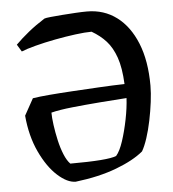

<svg xmlns="http://www.w3.org/2000/svg" viewBox="-49 -690 674 747"><g transform="rotate(-5 288.0 -316.0)"><path d="M217 12Q184 12 146 -22.5Q108 -57 79 -119Q50 -181 43 -261L79 -326Q103 -330 144.5 -333.5Q186 -337 237 -340Q288 -343 341 -346Q394 -349 439 -350Q436 -414 422 -454Q408 -494 385 -519.5Q362 -545 329 -564Q304 -564 265.5 -559Q227 -554 185 -546Q143 -538 107 -528.5Q71 -519 52 -511L35 -539Q58 -562 87 -585.5Q116 -609 151 -631Q156 -633 175.5 -635Q195 -637 221.5 -639Q248 -641 274 -642.5Q300 -644 318 -644Q384 -644 433.5 -607Q483 -570 511 -501Q539 -432 539 -335Q539 -307 534.5 -271.5Q530 -236 522.5 -199.5Q515 -163 505 -132.5Q495 -102 484 -83Q446 -51 377.5 -25Q309 1 217 12ZM202 -60Q349 -60 382 -74Q397 -91 409.5 -129Q422 -167 431 -212Q440 -257 442 -295Q396 -292 338.5 -287.5Q281 -283 229 -277.5Q177 -272 146 -264Q146 -245 150 -215.5Q154 -186 161 -155Q168 -124 178.5 -98.5Q189 -73 202 -60Z"/></g></svg>

Font: Labrada
Style: Regular
Weight: 400
Designer: Mercedes Jáuregui
Foundry: Omnibus-Type Team
Version: Version 1.000; ttfautohint (v1.8.4.7-5d5b)